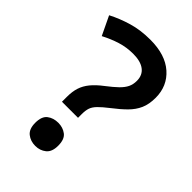

<svg xmlns="http://www.w3.org/2000/svg" viewBox="-221 -807 904 904"><g transform="rotate(45 230.5 -355.5)"><path d="M137 -256Q137 -291 145.5 -317.5Q154 -344 173.5 -368Q193 -392 226 -417Q260 -443 279.5 -462Q299 -481 308 -499.5Q317 -518 317 -542Q317 -580 290.5 -600Q264 -620 215 -620Q171 -620 131 -607.5Q91 -595 51 -574L6 -668Q52 -692 106 -708Q160 -724 225 -724Q325 -724 380.5 -675Q436 -626 436 -548Q436 -505 422.5 -474.5Q409 -444 383 -418Q357 -392 319 -363Q288 -339 271.5 -322Q255 -305 249.5 -288.5Q244 -272 244 -248V-223H137ZM118 -64Q118 -107 140.5 -124Q163 -141 195 -141Q226 -141 248.5 -124Q271 -107 271 -64Q271 -23 248.5 -5Q226 13 195 13Q163 13 140.5 -5Q118 -23 118 -64Z"/></g></svg>

Font: Noto Sans Thai SemiBold
Style: Regular
Weight: 600
Version: Version 2.001